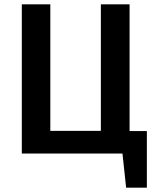

<svg xmlns="http://www.w3.org/2000/svg" viewBox="-20 -711 717 889"><path d="M580 -104H660V158H564L547 0H81V-691H213V-105H447V-691H580Z"/></svg>

Font: FiraGO Medium
Style: Regular
Weight: 500
Designer: bBox Type
Foundry: bBox Type GmbH
Version: Version 1.001;PS 001.001;hotconv 1.0.88;makeotf.lib2.5.64775